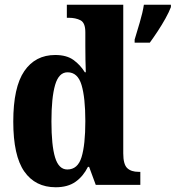

<svg xmlns="http://www.w3.org/2000/svg" viewBox="-20 -780 741 810"><path d="M215 10Q129 10 82.5 -56.5Q36 -123 36 -267Q36 -412 82.5 -480Q129 -548 213 -548Q261 -548 290 -527Q319 -506 338 -475H342Q341 -498 340.5 -528Q340 -558 340 -587V-644Q340 -684 319.5 -694.5Q299 -705 270 -705H262V-760H500V-133Q500 -87 516.5 -71Q533 -55 565 -55H572V0H384L356 -76H351Q331 -36 298.5 -13Q266 10 215 10ZM264 -65Q308 -65 324 -117Q340 -169 340 -269Q340 -368 324 -421.5Q308 -475 265 -475Q228 -475 212.5 -421.5Q197 -368 197 -268Q197 -166 212.5 -115.5Q228 -65 264 -65ZM548 -613Q557 -643 569.5 -685Q582 -727 587 -760H701V-750Q693 -729 678 -702Q663 -675 645.5 -648.5Q628 -622 612 -600H548Z"/></svg>

Font: Noto Serif Armenian Condensed ExtraBold
Style: Regular
Weight: 800
Width: 3
Designer: Monotype Design Team
Foundry: Monotype Imaging Inc.
Version: Version 2.008; ttfautohint (v1.8.4.7-5d5b)